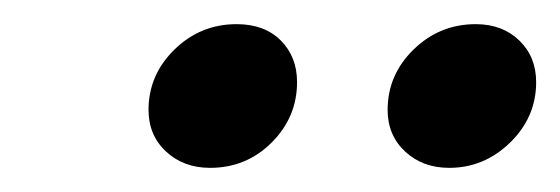

<svg xmlns="http://www.w3.org/2000/svg" viewBox="-20 -679 464 159"><path d="M103 -588Q103 -617 124.5 -638Q146 -659 176 -659Q199 -659 212.5 -645.5Q226 -632 226 -611Q226 -582 205 -561Q184 -540 154 -540Q132 -540 117.5 -553.5Q103 -567 103 -588ZM301 -588Q301 -617 322.5 -638Q344 -659 374 -659Q396 -659 410 -645.5Q424 -632 424 -611Q424 -582 402.5 -561Q381 -540 352 -540Q330 -540 315.5 -553.5Q301 -567 301 -588Z"/></svg>

Font: K2D Medium
Style: Italic
Weight: 500
Italic angle: -10°
Designer: Katatrad Aksorn Co.,Ltd.
Foundry: Cadson Demak Co.,Ltd.
Version: Version 1.000; ttfautohint (v1.6)